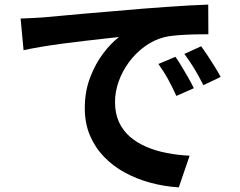

<svg xmlns="http://www.w3.org/2000/svg" viewBox="-20 -766 1040 832"><path d="M69.3 -685.6Q98.8 -686.6 126 -688.1Q153.2 -689.6 167.4 -690.6Q198.5 -693.4 243.9 -697.6Q289.3 -701.8 345.5 -706.8Q401.8 -711.7 465.9 -717Q530 -722.4 599 -728.4Q650.7 -732.6 702.6 -736.1Q754.4 -739.6 800.9 -742.4Q847.4 -745.1 882.3 -746.1L883 -617.6Q856.2 -617.9 821.1 -616.9Q786.1 -615.9 751.5 -613.4Q716.8 -611 689.7 -604.3Q644.9 -592.5 606.2 -563.9Q567.5 -535.4 538.8 -496.6Q510.2 -457.8 494.3 -413.2Q478.4 -368.6 478.4 -323.9Q478.4 -274.6 495.5 -237.2Q512.7 -199.8 543.4 -173.3Q574.1 -146.8 615 -129.4Q655.8 -112 703.3 -102.9Q750.8 -93.8 801.7 -91.3L754.8 45.9Q692 42 632.4 26Q572.7 9.9 521.1 -18.2Q469.4 -46.2 430.5 -86.8Q391.5 -127.3 369.5 -179.7Q347.4 -232 347.4 -297.1Q347.4 -369.4 370.4 -429.8Q393.5 -490.3 427.8 -535.4Q462.2 -580.5 496 -605.6Q467.8 -602.4 428.4 -598.1Q389 -593.8 343.2 -588.4Q297.5 -583.1 250.7 -576.9Q203.9 -570.7 160.3 -563.4Q116.8 -556.1 82.1 -548.5ZM740.2 -519.8Q752.7 -502.4 767.4 -477.9Q782.2 -453.4 796.2 -428.8Q810.3 -404.1 819.9 -383.8L744.3 -350.3Q725.4 -391.7 707.7 -423.8Q689.9 -455.9 666.4 -488.8ZM851.8 -565.6Q864.6 -548.2 880.2 -524.5Q895.8 -500.8 910.8 -476.5Q925.7 -452.3 936.2 -432.7L861.4 -396.9Q840.7 -437.5 822.1 -468.3Q803.6 -499.2 779 -532.3Z"/></svg>

Font: Noto Sans TC Thin
Style: Regular
Weight: 100
Designer: Ryoko NISHIZUKA 西塚涼子 (kana, bopomofo & ideographs); Paul D. Hunt (Latin, Greek & Cyrillic); Sandoll Communications 산돌커뮤니
Foundry: Adobe
Version: Version 2.004-H2;hotconv 1.0.118;makeotfexe 2.5.65603